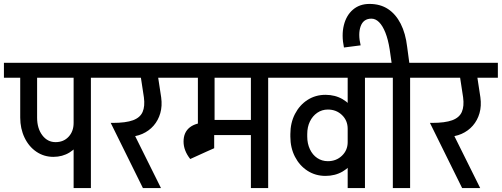

<svg xmlns="http://www.w3.org/2000/svg" viewBox="-45 -958 2556 978"><path d="M227 -159Q179 -159 140.5 -185Q102 -211 80 -257Q58 -303 58 -359H144Q144 -304 170.5 -269Q197 -234 238 -234ZM227 -159 238 -234Q279 -234 304.5 -261.5Q330 -289 330 -332H388Q388 -283 367 -243.5Q346 -204 309.5 -181.5Q273 -159 227 -159ZM58 -358V-628H144V-358ZM-25 -562V-638H339V-562ZM330 0V-626H418V0ZM234 -562V-638H514V-562Z M564 -261 529 -332Q596 -332 632.5 -345.5Q669 -359 681.5 -388Q694 -417 688 -462H776Q782 -418 771.5 -381.5Q761 -345 737.5 -318Q714 -291 680 -276Q646 -261 604 -261ZM683 0 519 -332H610L775 0ZM688 -462 667 -600H755L776 -462ZM464 -562V-638H865V-562Z M815 -562V-638H1198V-562ZM963 -302V-630H1048V-302ZM994 -180V-320H1046V-203ZM999 -270V-347H1252V-270ZM890 -237Q890 -284 921.5 -309Q953 -334 1012 -334V-280Q987 -280 974.5 -268.5Q962 -257 962 -237ZM924 -148Q890 -191 890 -237H962Q962 -216 989 -181ZM924 -148 944 -294H1012V-188ZM1233 0V-626H1321V0ZM1137 -562V-638H1417V-562Z M1367 -562V-638H1746V-562ZM1434 -261V-276H1520V-261ZM1520 -275H1434Q1434 -332 1457.5 -377.5Q1481 -423 1521.5 -449Q1562 -475 1613 -475L1625 -400Q1595 -400 1571 -383.5Q1547 -367 1533.5 -339Q1520 -311 1520 -275ZM1784 -302H1726Q1726 -344 1697 -372Q1668 -400 1625 -400L1613 -475Q1662 -475 1700.5 -452.5Q1739 -430 1761.5 -391Q1784 -352 1784 -302ZM1520 -262Q1520 -227 1533.5 -198Q1547 -169 1571 -153Q1595 -137 1625 -137L1613 -62Q1562 -62 1521.5 -88Q1481 -114 1457.5 -159.5Q1434 -205 1434 -262ZM1784 -234Q1784 -185 1761.5 -146Q1739 -107 1700.5 -84.5Q1662 -62 1613 -62L1625 -137Q1668 -137 1697 -165Q1726 -193 1726 -234ZM1726 0V-626H1814V0ZM1630 -562V-638H1910V-562Z M1940 -706Q1932 -757 1918 -792Q1904 -827 1886 -845Q1868 -863 1847 -863L1837 -938Q1892 -938 1931.5 -912Q1971 -886 1996 -837Q2021 -788 2029 -719ZM1707 -716Q1694 -779 1706.5 -829.5Q1719 -880 1753 -909Q1787 -938 1837 -938L1847 -863Q1806 -863 1792 -824Q1778 -785 1792 -727ZM1953 -615 1940 -706 2029 -719 2043 -615ZM1956 0V-626H2044V0ZM1860 -562V-638H2140V-562Z M2190 -261 2155 -332Q2222 -332 2258.5 -345.5Q2295 -359 2307.5 -388Q2320 -417 2314 -462H2402Q2408 -418 2397.5 -381.5Q2387 -345 2363.5 -318Q2340 -291 2306 -276Q2272 -261 2230 -261ZM2309 0 2145 -332H2236L2401 0ZM2314 -462 2293 -600H2381L2402 -462ZM2090 -562V-638H2491V-562Z"/></svg>

Font: Akshar Light
Style: Regular
Weight: 400
Version: Version 1.100